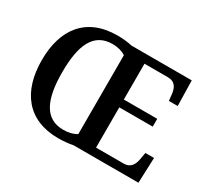

<svg xmlns="http://www.w3.org/2000/svg" viewBox="-144 -952 1285 1189"><g transform="rotate(30 498.0 -357.5)"><path d="M385 10C418 10 461 6 489 0H953L960 -181H898L890 -135C883 -91 863 -57 815 -57H617V-345H856V-401H617V-657H785C833 -657 853 -626 858 -579L863 -533H926L922 -714H491C463 -721 420 -725 386 -725C163 -725 55 -580 55 -359C55 -137 163 10 385 10ZM385 -51C252 -51 202 -164 202 -358C202 -552 252 -664 386 -664C424 -664 457 -654 480 -639V-75C455 -59 424 -51 385 -51Z"/></g></svg>

Font: Noto Serif SemiBold
Style: Regular
Weight: 600
Designer: Monotype Design Team
Foundry: Monotype Imaging Inc.
Version: Version 2.013